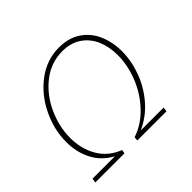

<svg xmlns="http://www.w3.org/2000/svg" viewBox="-160 -905 1109 1109"><g transform="rotate(-45 394.5 -350.0)"><path d="M437 -27H624L620 0H382L384 -24Q466 -52 526.5 -117.5Q587 -183 619 -265.5Q651 -348 651 -429Q651 -497 627.5 -551.5Q604 -606 556.5 -638.5Q509 -671 440 -671Q348 -671 274.5 -614Q201 -557 159.5 -467Q118 -377 118 -284Q118 -195 158.5 -125Q199 -55 281 -23L277 0H39L43 -27H226Q155 -65 120 -132.5Q85 -200 85 -284Q85 -383 131 -479.5Q177 -576 259 -638Q341 -700 442 -700Q521 -700 575.5 -663Q630 -626 657 -564Q684 -502 684 -427Q684 -349 655 -270Q626 -191 570.5 -126.5Q515 -62 437 -27Z"/></g></svg>

Font: Bitter Pro ExtraLight
Style: Italic
Weight: 275
Italic angle: -9°
Designer: Sol Matas, and Bitter project Authors
Foundry: Sol Matas
Version: Version 1.010